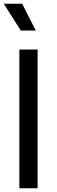

<svg xmlns="http://www.w3.org/2000/svg" viewBox="-21 -1011 305 1031"><path d="M83 -745H181V0H83ZM-1 -991H98L171 -847H91Z"/></svg>

Font: Evergrow Sans 
Style: Medium
Weight: 500
Foundry: 10Web
Version: Version 1.000